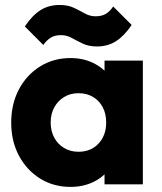

<svg xmlns="http://www.w3.org/2000/svg" viewBox="-20 -724 635 754"><path d="M257 10Q190 10 137.2 -23Q84.5 -56 54.2 -113Q24 -170 24 -242.5Q24 -315.5 54.2 -372.8Q84.5 -430 137.2 -463Q190 -496 257 -496Q306 -496 345.5 -477Q385 -458 409.8 -424.5Q434.5 -391 438 -348V-138Q434.5 -95 410 -61.5Q385.5 -28 345.8 -9Q306 10 257 10ZM288 -128Q337 -128 367 -160.2Q397 -192.5 397 -243Q397 -277 383.5 -302.8Q370 -328.5 345.5 -343.2Q321 -358 288.5 -358Q256.5 -358 232 -343.2Q207.5 -328.5 193.2 -302.5Q179 -276.5 179 -243Q179 -209.5 193 -183.5Q207 -157.5 231.8 -142.8Q256.5 -128 288 -128ZM390.5 0V-130.5L413.5 -249L390.5 -366.5V-486H541V0ZM360.5 -541.5Q328.5 -541.5 305 -552.8Q281.5 -564 261.8 -575Q242 -586 219.5 -586Q196 -586 180 -576.5Q164 -567 150 -547.5L77.5 -620Q106 -663 138.5 -683.8Q171 -704.5 214 -704.5Q246.5 -704.5 269.8 -693.5Q293 -682.5 313 -671.2Q333 -660 355 -660Q379.5 -660 395.5 -669.5Q411.5 -679 424.5 -698.5L497 -626Q468.5 -583.5 436 -562.5Q403.5 -541.5 360.5 -541.5Z"/></svg>

Font: Outfit Thin
Style: Regular
Weight: 100
Designer: Rodrigo Fuenzalida
Foundry: fragTYPE
Version: Version 1.000